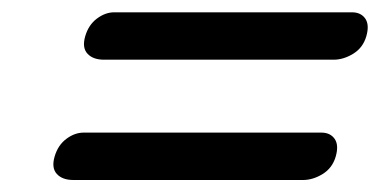

<svg xmlns="http://www.w3.org/2000/svg" viewBox="-20 -502 633 320"><path d="M122 -441.5Q127.5 -460.5 141.5 -471Q155.5 -481.5 170.5 -481.5H566.5Q581.5 -481.5 588.8 -471Q596 -460.5 590.5 -441.5Q585 -422.5 568.8 -412.5Q552.5 -402.5 536 -402.5H153.5Q135 -402.5 125.8 -412.5Q116.5 -422.5 122 -441.5ZM71 -241Q76.5 -260 90.5 -270.5Q104.5 -281 119.5 -281H515.5Q530.5 -281 537.8 -270.5Q545 -260 539.5 -241Q534 -222 517.8 -212Q501.5 -202 485 -202H102.5Q84 -202 74.8 -212Q65.5 -222 71 -241Z"/></svg>

Font: Fraunces
Style: Italic
Weight: 900
Italic angle: -16°
Version: Version 1.000;[0bf87f6ff]